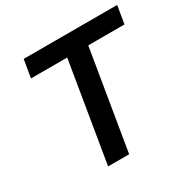

<svg xmlns="http://www.w3.org/2000/svg" viewBox="-163 -879 1020 1032"><g transform="rotate(-30 347.5 -363.5)"><path d="M96.6 -616.8H321.4L219.1 0H349.8L452.1 -616.8H676.8L695.3 -727.3H115.1Z"/></g></svg>

Font: Margiela Sans Semi Bold
Style: Italic
Weight: 600
Italic angle: -9.39999°
Designer: Stefan Endress, Andreas Faust
Version: Version 1.100;FEAKit 1.0